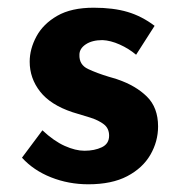

<svg xmlns="http://www.w3.org/2000/svg" viewBox="-20 -469 476 498"><path d="M209 9Q158 9 112.5 -9Q67 -27 37 -60L90 -131Q120 -103 148 -90.5Q176 -78 199 -78Q225 -78 244 -87Q263 -96 263 -117Q263 -136 249.5 -146.5Q236 -157 214 -164Q192 -171 168 -178Q111 -197 84 -231.5Q57 -266 57 -309Q57 -342 74.5 -374.5Q92 -407 128.5 -428Q165 -449 223 -449Q274 -449 311 -438Q348 -427 381 -402L333 -327Q314 -343 290.5 -353.5Q267 -364 246 -365Q219 -365 202.5 -354Q186 -343 186 -327Q185 -301 208.5 -290Q232 -279 262 -270Q268 -268 274 -266.5Q280 -265 285 -263Q332 -247 361 -218.5Q390 -190 390 -141Q390 -102 370 -67.5Q350 -33 310 -12Q270 9 209 9Z"/></svg>

Font: Reem Kufi SemiBold
Style: Regular
Weight: 600
Designer: Khaled Hosny
Version: Version 1.001